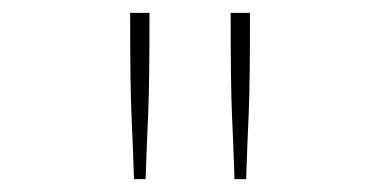

<svg xmlns="http://www.w3.org/2000/svg" viewBox="-20 -685 590 298"><path d="M182 -665H212Q212 -605 211.5 -569Q211 -533 210 -508.5Q209 -484 208 -461.5Q207 -439 206 -407H188Q187 -439 186 -461.5Q185 -484 184 -508Q183 -532 182.5 -568.5Q182 -605 182 -665ZM338 -665H368Q368 -605 367.5 -569Q367 -533 366 -508.5Q365 -484 364 -461.5Q363 -439 362 -407H344Q343 -439 342 -461.5Q341 -484 340 -508Q339 -532 338.5 -568.5Q338 -605 338 -665Z"/></svg>

Font: Inconsolata SemiExpanded ExtraLight
Style: Regular
Weight: 200
Width: 6
Monospace: yes
Designer: Raph Levien, Cyreal, Brenton Simpson
Foundry: Raph Levien, Cyreal, Google
Version: Version 3.001; ttfautohint (v1.8.2.53-6de2)